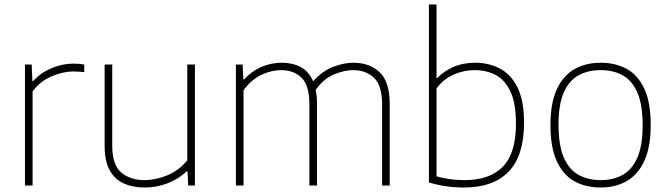

<svg xmlns="http://www.w3.org/2000/svg" viewBox="-20 -828 2984 857"><path d="M91.5 0V-540H121.5L124.5 -466.5H128.5Q161 -503 209.5 -523.5Q258 -544 306.5 -544Q333.5 -544 356 -540V-506Q344 -507.5 332.2 -508.2Q320.5 -509 306.5 -509Q263 -509 211.5 -487.8Q160 -466.5 125.5 -420V0Z M624.5 9Q572.5 9 532.2 -9.2Q492 -27.5 469.5 -68.2Q447 -109 447 -177.5V-540H481V-177.5Q481 -92 521.2 -58Q561.5 -24 625.5 -24Q673 -24 725 -44.8Q777 -65.5 816 -112.5V-540H850V0H820L817 -63H813Q774.5 -27 725.8 -9Q677 9 624.5 9Z M1033 0V-540H1063L1066 -474H1070Q1104 -511 1147.2 -529.5Q1190.5 -548 1237.5 -548Q1285.5 -548 1322 -528.8Q1358.5 -509.5 1377.5 -465Q1419.5 -511.5 1467.2 -529.8Q1515 -548 1557.5 -548Q1629 -548 1674.2 -506Q1719.5 -464 1719.5 -362V0H1685.5V-361Q1685.5 -447 1649.2 -481Q1613 -515 1556 -515Q1517 -515 1470.5 -495.8Q1424 -476.5 1389 -426.5Q1395 -397.5 1395 -362V0H1361V-361Q1361 -447 1326 -481Q1291 -515 1234.5 -515Q1192 -515 1146.8 -494Q1101.5 -473 1067 -424.5V0Z M2050.5 9Q1970 9 1894.5 -13.5V-808H1928.5V-479.5H1931.5Q1960 -509.5 2003 -528.8Q2046 -548 2100.5 -548Q2161.5 -548 2211 -522.2Q2260.5 -496.5 2289.8 -437.8Q2319 -379 2319 -280Q2319 -133 2250.5 -62Q2182 9 2050.5 9ZM2053.5 -24Q2166.5 -24 2224.8 -84.2Q2283 -144.5 2283 -276Q2283 -367 2258.5 -419.2Q2234 -471.5 2192.5 -493.2Q2151 -515 2098.5 -515Q2050.5 -515 2005.5 -495.5Q1960.5 -476 1928.5 -433.5V-41Q1952.5 -33.5 1984.8 -28.8Q2017 -24 2053.5 -24Z M2661 9Q2594 9 2543.5 -19.2Q2493 -47.5 2465 -109Q2437 -170.5 2437 -270Q2437 -368 2465.2 -429.2Q2493.5 -490.5 2544 -519.2Q2594.5 -548 2661 -548Q2728 -548 2778.2 -520Q2828.5 -492 2856.5 -430.8Q2884.5 -369.5 2884.5 -270Q2884.5 -172 2856.2 -110.5Q2828 -49 2777.8 -20Q2727.5 9 2661 9ZM2661 -24Q2718 -24 2760 -47.8Q2802 -71.5 2825.2 -125.2Q2848.5 -179 2848.5 -269Q2848.5 -360 2825.2 -414Q2802 -468 2760 -491.5Q2718 -515 2661 -515Q2604 -515 2561.8 -491.5Q2519.5 -468 2496.2 -414.5Q2473 -361 2473 -271.5Q2473 -180 2496.2 -125.8Q2519.5 -71.5 2561.8 -47.8Q2604 -24 2661 -24Z"/></svg>

Font: Encode Sans Semi Expanded Thin
Style: Regular
Weight: 100
Width: 6
Designer: Multiple Designers
Foundry: Impallari Type
Version: Version 3.000; ttfautohint (v1.8.3) -l 8 -r 50 -G 200 -x 14 